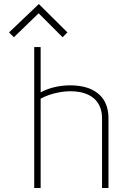

<svg xmlns="http://www.w3.org/2000/svg" viewBox="-20 -934 619 954"><path d="M291 -749 315 -773 173 -914 25 -773 49 -749 172 -868ZM519 0V-346C519 -422 484 -467 434 -490C370 -520 257 -517 182 -475V-700H150V0H182V-444C286 -500 487 -509 487 -346V0Z"/></svg>

Font: Advent Pro
Style: ExtraLight
Weight: 250
Designer: Andreas Kalpakidis
Foundry: Andreas Kalpakidis
Version: Version 2.002 2007